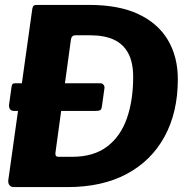

<svg xmlns="http://www.w3.org/2000/svg" viewBox="-20 -762 769 782"><path d="M395.1 -328.8Q393.4 -316.4 387.9 -313.3Q382.4 -310.2 368.3 -310.2H38Q25.6 -310.2 20.7 -317.5Q15.9 -324.8 16.9 -335.5L27 -408.4Q28.7 -417.7 31.5 -420.2Q34.3 -422.8 41.9 -422.8H390.4Q397.3 -422.8 402.1 -416Q407 -409.2 405.3 -401.7ZM36.5 0Q24.6 0 18.4 -8Q12.2 -16 13.9 -28.8L111.6 -726.4Q113.4 -736.1 117.4 -739.1Q121.5 -742 132.6 -742H343.2Q464 -742 543.9 -704.4Q623.8 -666.7 664.1 -598.6Q704.3 -530.5 704.3 -439.3Q704.3 -305 650.5 -206.2Q596.7 -107.3 496.3 -53.6Q395.9 0 255.2 0H36.5ZM273.9 -123.4Q361.4 -123.4 416.2 -165Q471 -206.5 496.7 -279.8Q522.4 -353.1 522.4 -448.6Q522.4 -508 502.1 -545.6Q481.7 -583.2 443 -600.8Q404.2 -618.3 347.2 -618.3H287.1Q271.4 -618.3 268.9 -600.9L205.9 -140.6Q204.9 -131.9 207.7 -127.6Q210.6 -123.4 218 -123.4Z"/></svg>

Font: Libre Franklin Thin
Style: Italic
Weight: 100
Italic angle: -8°
Designer: Pablo Impallari, Rodrigo Fuenzalida, Nhung Nguyen
Foundry: Impallari Type
Version: Version 3.000